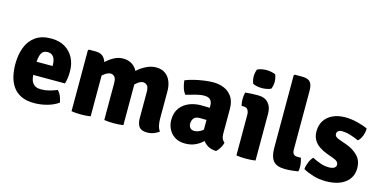

<svg xmlns="http://www.w3.org/2000/svg" viewBox="-73 -1120 3021 1518"><g transform="rotate(15 1438.0 -361.0)"><path d="M130 -199V-306.5H318.5V-318Q318.5 -341 312 -360.2Q305.5 -379.5 291.2 -391.2Q277 -403 253 -403Q216.5 -403 201.8 -373Q187 -343 187 -280.5V-233.5Q187 -199.5 193 -170Q199 -140.5 218.5 -122.5Q238 -104.5 278 -104.5Q312 -104.5 344.8 -113.2Q377.5 -122 407.5 -134.5Q425 -117.5 435.5 -91.5Q446 -65.5 449.5 -42Q411.5 -14.5 358.8 0Q306 14.5 252.5 14.5Q186.5 14.5 143.5 -7.2Q100.5 -29 75.5 -66Q50.5 -103 40.2 -149.8Q30 -196.5 30 -246Q30 -321.5 52.8 -382Q75.5 -442.5 125 -478.2Q174.5 -514 254 -514Q320 -514 366.5 -486Q413 -458 437.8 -410.2Q462.5 -362.5 462.5 -302Q462.5 -268.5 459.2 -246.2Q456 -224 449 -199Z M621 -506Q666 -506 689.2 -475.2Q712.5 -444.5 712.5 -392.5V0Q696 3 675.2 4.2Q654.5 5.5 634.5 5.5Q615 5.5 594.2 4.2Q573.5 3 556 0V-499L563 -506ZM824 -301Q824 -341 809.5 -354.5Q795 -368 779 -368Q757.5 -367.5 733.5 -351Q709.5 -334.5 690 -310.8Q670.5 -287 662 -263.5V-398.5Q685.5 -425 714 -450.2Q742.5 -475.5 775 -491.8Q807.5 -508 843.5 -508Q887 -508 917.8 -487.8Q948.5 -467.5 964.5 -432Q980.5 -396.5 980.5 -350.5V0Q964 3 943.2 4.2Q922.5 5.5 902.5 5.5Q883 5.5 862.2 4.2Q841.5 3 824 0ZM1091 -302Q1091 -342 1075.8 -355Q1060.5 -368 1044.5 -368Q1025 -368 1002 -351.2Q979 -334.5 958.5 -309.2Q938 -284 926 -258V-402.5Q948.5 -429.5 979 -453.8Q1009.5 -478 1044.5 -493Q1079.5 -508 1114.5 -508Q1158.5 -508 1188 -487.2Q1217.5 -466.5 1232.5 -430.5Q1247.5 -394.5 1247.5 -348.5V-125Q1247.5 -96 1253 -70.2Q1258.5 -44.5 1272.5 -25.5Q1255.5 -11.5 1230 -1.8Q1204.5 8 1175 8Q1128 8 1109.5 -17Q1091 -42 1091 -88.5Z M1335 -136.5Q1335 -197 1363 -235.2Q1391 -273.5 1436.2 -292Q1481.5 -310.5 1533 -310.5Q1555.5 -310.5 1589.8 -309.5Q1624 -308.5 1651.5 -303V-204Q1630 -209 1599.8 -209.8Q1569.5 -210.5 1549.5 -210.5Q1516 -210.5 1501.5 -192.8Q1487 -175 1487 -147Q1487 -127 1499.2 -113.8Q1511.5 -100.5 1533 -100.5Q1563 -100.5 1594 -122Q1625 -143.5 1646.5 -181L1668.5 -82Q1649 -59 1624 -36.8Q1599 -14.5 1565.5 0Q1532 14.5 1487 14.5Q1435.5 14.5 1401.8 -8.2Q1368 -31 1351.5 -65.8Q1335 -100.5 1335 -136.5ZM1788.5 -72.5Q1784.5 -51.5 1770 -27.5Q1755.5 -3.5 1741 8Q1697 7 1668.2 -12Q1639.5 -31 1624.2 -58.8Q1609 -86.5 1604.5 -113V-327Q1604.5 -358 1588.8 -374.2Q1573 -390.5 1539 -390.5Q1507 -390.5 1469 -380.2Q1431 -370 1391.5 -358.5Q1375 -377.5 1365.8 -407.8Q1356.5 -438 1354 -467Q1388 -481 1429 -490.8Q1470 -500.5 1510.5 -505.8Q1551 -511 1583 -511Q1627 -511 1667.5 -494.8Q1708 -478.5 1734.2 -441.2Q1760.5 -404 1760.5 -340.5V-137Q1760.5 -115.5 1767.5 -99Q1774.5 -82.5 1788.5 -72.5Z M2062 0Q2045.5 3 2025 4.2Q2004.5 5.5 1984 5.5Q1964.5 5.5 1943.8 4.2Q1923 3 1905.5 0V-331Q1905.5 -356 1895.2 -372.5Q1885 -389 1858.5 -389H1843.5Q1837 -414.5 1837 -442Q1837 -455 1838.5 -469.8Q1840 -484.5 1843.5 -498Q1866.5 -500.5 1890.8 -501.8Q1915 -503 1931.5 -503H1953Q2003.5 -503 2032.8 -470.8Q2062 -438.5 2062 -383.5ZM1875.5 -639.5Q1875.5 -653.5 1878.5 -668.8Q1881.5 -684 1887 -698Q1900 -704.5 1920.8 -709Q1941.5 -713.5 1961.5 -713.5Q1982 -713.5 2003.2 -709Q2024.5 -704.5 2036 -698Q2041.5 -684 2044.5 -668.2Q2047.5 -652.5 2047.5 -639.5Q2047.5 -626 2044.5 -610.5Q2041.5 -595 2036 -581.5Q2024.5 -575 2003.2 -570.5Q1982 -566 1961.5 -566Q1941.5 -566 1920 -570.2Q1898.5 -574.5 1887 -581.5Q1881.5 -595 1878.5 -610.5Q1875.5 -626 1875.5 -639.5Z M2402.5 -114Q2408 -97.5 2411.5 -78.2Q2415 -59 2415 -40Q2415 -31.5 2414.2 -22Q2413.5 -12.5 2411 -4.5Q2388.5 -1 2360.5 2Q2332.5 5 2303.5 5Q2235.5 5 2207.2 -28.8Q2179 -62.5 2179 -134V-729L2186 -736H2247Q2293 -736 2312.5 -715Q2332 -694 2332 -642V-161.5Q2332 -138.5 2342 -126.2Q2352 -114 2375 -114Z M2453 -34.5Q2454 -59.5 2466.8 -90.5Q2479.5 -121.5 2497 -139.5Q2529.5 -122.5 2564.8 -110.2Q2600 -98 2635 -98Q2664 -98 2678.8 -108Q2693.5 -118 2693.5 -133Q2693.5 -147.5 2682.8 -158.8Q2672 -170 2648 -178.5L2592.5 -198.5Q2557.5 -211.5 2529 -231.2Q2500.5 -251 2484 -279.8Q2467.5 -308.5 2467.5 -348.5Q2467.5 -399.5 2491.5 -436.5Q2515.5 -473.5 2559 -493.8Q2602.5 -514 2661 -514Q2708.5 -514 2760.5 -501Q2812.5 -488 2845 -472Q2846 -454 2840.5 -432Q2835 -410 2824.8 -391.5Q2814.5 -373 2802 -363.5Q2771 -377.5 2734.5 -389.2Q2698 -401 2662.5 -401Q2642.5 -401 2632 -391.5Q2621.5 -382 2621.5 -369Q2621.5 -356 2630.5 -347Q2639.5 -338 2659.5 -331L2721.5 -309Q2778.5 -289 2816.5 -250.5Q2854.5 -212 2854.5 -148Q2854.5 -73.5 2797.2 -29.5Q2740 14.5 2638.5 14.5Q2585 14.5 2536.8 0Q2488.5 -14.5 2453 -34.5Z"/></g></svg>

Font: Signika Light
Style: Bold
Weight: 700
Version: Version 2.003;gftools[0.9.32]